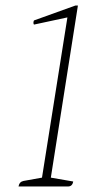

<svg xmlns="http://www.w3.org/2000/svg" viewBox="-20 -675 356 695"><path d="M47 0Q50 -17 65 -20L132 -32L224 -612L103 -586Q101 -588 101 -593Q101 -597 103 -601L253 -655H262L164 -32L245 -18Q242 0 226 0Z"/></svg>

Font: Petrona Thin
Style: Italic
Weight: 100
Italic angle: -9°
Designer: Ringo R. Seeber
Foundry: Ringo R. Seeber
Version: Version 2.001; ttfautohint (v1.8.3)